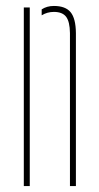

<svg xmlns="http://www.w3.org/2000/svg" viewBox="-20 -625 333 645"><path d="M215 0V-514Q214.5 -552.5 202 -568.8Q189.5 -585 161 -585Q138.5 -585 120 -573.5V-593.5Q137.5 -605 161 -605Q200 -605 217.2 -584Q234.5 -563 235 -514V0ZM60 0V-600H80V0Z"/></svg>

Font: Big Shoulders Stencil Display Thin
Style: Regular
Weight: 100
Designer: Patric King
Foundry: XO Type Co
Version: Version 1.000